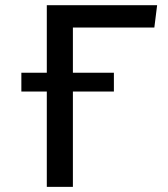

<svg xmlns="http://www.w3.org/2000/svg" viewBox="-20 -727 655 747"><path d="M591.3 -706.7 580.5 -620H263.6V-444.1H423.1V-370.8H263.6V0H162.1V-370.8H63.1V-444.1H162.1V-706.7Z"/></svg>

Font: Fira Code Fixed Retina
Style: Regular
Weight: 450
Monospace: yes
Designer: Carrois Corporate, Edenspiekermann AG, Nikita Prokopov
Foundry: Carrois Corporate, Edenspiekermann AG, Nikita Prokopov
Version: Version 5.002